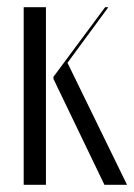

<svg xmlns="http://www.w3.org/2000/svg" viewBox="-20 -515 374 535"><path d="M46 -495V0H108V-495ZM282 -495H273L129 -301V-295L271 0H334L168 -340Z"/></svg>

Font: Moniqa Display
Style: Regular
Weight: 400
Designer: Rajesh Rajput
Foundry: Rajesh Rajput
Version: Version 1.000